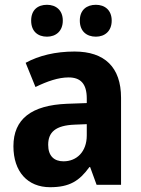

<svg xmlns="http://www.w3.org/2000/svg" viewBox="-20 -771 589 801"><path d="M110 -685C110 -640 138 -618 176 -618C213 -618 242 -641 242 -685C242 -729 213 -751 176 -751C138 -751 110 -730 110 -685ZM313 -685C313 -641 341 -618 380 -618C417 -618 446 -641 446 -685C446 -729 417 -751 380 -751C342 -751 313 -730 313 -685ZM291 -556C211 -556 142 -539 87 -509L128 -408C177 -432 224 -448 266 -448C315 -448 342 -423 342 -360V-341L259 -338C112 -332 36 -275 36 -161C36 -55 95 10 189 10C270 10 311 -16 353 -74H356L383 0H485V-363C485 -491 416 -556 291 -556ZM292 -251 342 -253V-206C342 -138 300 -98 245 -98C206 -98 181 -120 181 -167C181 -219 211 -248 292 -251Z"/></svg>

Font: Noto Sans Lao Looped SemiCondensed
Style: Bold
Weight: 700
Width: 4
Designer: Mark Frömberg, Ben Mitchell
Foundry: The Fontpad Ltd
Version: Version 1.002